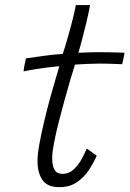

<svg xmlns="http://www.w3.org/2000/svg" viewBox="-20 -736 522 773"><path d="M369.5 -109.5Q357.5 -82 338.5 -52.5Q319.5 -23 290.2 -2.8Q261 17.5 219 17.5Q170.5 17.5 150.8 -11.5Q131 -40.5 131 -88Q131 -114.5 138.8 -157Q146.5 -199.5 158 -247.8Q169.5 -296 182 -341.8Q194.5 -387.5 204.8 -421.8Q215 -456 219 -469.5Q162 -464 123.2 -457.5Q84.5 -451 75 -448.5Q76 -460 79.2 -477Q82.5 -494 84.5 -501Q113 -505.5 154.2 -511Q195.5 -516.5 232.5 -519Q241.5 -545.5 250.2 -575.5Q259 -605.5 266.5 -634.5Q279.5 -683.5 285.5 -715.5H342.5Q342 -711.5 338 -691.2Q334 -671 327 -642.2Q320 -613.5 312 -583Q308 -567.5 303.8 -552.2Q299.5 -537 295.5 -523.5Q309.5 -524 331.8 -525Q354 -526 367.5 -526Q392.5 -526 417.2 -525.5Q442 -525 459.8 -524.5Q477.5 -524 481.5 -523.5Q480.5 -516.5 477.2 -500.8Q474 -485 471.5 -477.5Q467 -477.5 437 -478.8Q407 -480 376.5 -480Q355 -479.5 329 -478.5Q303 -477.5 282 -476Q276.5 -459 265.5 -422.5Q254.5 -386 241.8 -340Q229 -294 217 -247Q205 -200 197.5 -160.5Q190 -121 190 -99Q190 -70 199.2 -53Q208.5 -36 232 -36Q257.5 -36 277 -54.2Q296.5 -72.5 309.5 -96.8Q322.5 -121 329 -138Q332 -136 340.8 -129.8Q349.5 -123.5 358 -117.2Q366.5 -111 369.5 -109.5Z"/></svg>

Font: Grandstander ExtraLight
Style: Italic
Weight: 200
Italic angle: -15°
Designer: Tyler Finck
Foundry: Etcetera Type Co
Version: Version 1.200; ttfautohint (v1.8.3)